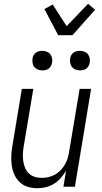

<svg xmlns="http://www.w3.org/2000/svg" viewBox="-20 -992 540 1020"><path d="M179 8Q152 8 127.5 0.5Q103 -7 85 -24Q67 -41 56.5 -64Q46 -87 42.5 -112.5Q39 -138 40 -164.5Q41 -191 46 -218L96 -520H157L105 -209Q102 -189 101.5 -170Q101 -151 104 -133Q107 -115 114 -98.5Q121 -82 134 -70Q147 -58 164.5 -52.5Q182 -47 202 -47Q219 -47 237 -51Q255 -55 271.5 -64Q288 -73 301 -86.5Q314 -100 324 -116.5Q334 -133 339 -150Q344 -167 347 -185L403 -520H464L378 0H317L331 -85Q319 -65 303 -46.5Q287 -28 266.5 -15.5Q246 -3 223.5 2.5Q201 8 179 8ZM405 -618Q392 -618 381 -622.5Q370 -627 362.5 -636Q355 -645 353 -657.5Q351 -670 353 -683Q354 -691 359 -699.5Q364 -708 371.5 -713Q379 -718 387.5 -720Q396 -722 404 -722Q417 -722 428.5 -717.5Q440 -713 447 -704Q454 -695 456.5 -682.5Q459 -670 456 -657Q455 -649 450 -640.5Q445 -632 438 -627Q431 -622 422 -620Q413 -618 405 -618ZM205 -618Q192 -618 181 -622.5Q170 -627 162.5 -636Q155 -645 153 -657.5Q151 -670 153 -683Q154 -691 159 -699.5Q164 -708 171.5 -713Q179 -718 187.5 -720Q196 -722 204 -722Q217 -722 228.5 -717.5Q240 -713 247 -704Q254 -695 256.5 -682.5Q259 -670 256 -657Q255 -649 250 -640.5Q245 -632 238 -627Q231 -622 222 -620Q213 -618 205 -618ZM289 -805 216 -944 260 -968 334 -853 448 -972 485 -940 365 -805Z"/></svg>

Font: Iosevka Light Oblique
Style: Regular
Weight: 300
Italic angle: -9°
Monospace: yes
Designer: Belleve Invis
Foundry: Belleve Invis
Version: Version 32.5.0; ttfautohint (v1.8.4)